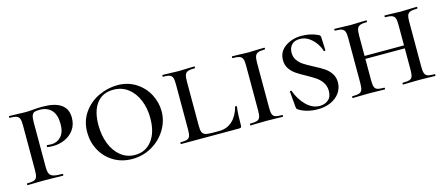

<svg xmlns="http://www.w3.org/2000/svg" viewBox="-40 -862 2907 1256"><g transform="rotate(-15 1413.5 -234.0)"><path d="M273 -12Q276 -12 276 -6Q276 0 273 0Q237 0 216 -1L142 -2L80 -1Q63 0 33 0Q31 0 31 -6Q31 -12 33 -12Q64 -12 79 -17Q94 -22 99.5 -36.5Q105 -51 105 -81V-387Q105 -417 99.5 -431Q94 -445 79 -450.5Q64 -456 33 -456Q31 -456 31 -462Q31 -468 33 -468L79 -467Q119 -465 141 -465Q167 -465 198 -468Q209 -469 224.5 -470Q240 -471 259 -471Q427 -471 427 -352Q427 -304 402.5 -270.5Q378 -237 340 -220.5Q302 -204 261 -204Q238 -204 223 -207Q220 -209 220 -213Q220 -220 225 -220Q232 -220 238.5 -219Q245 -218 252 -218Q292 -218 318.5 -246.5Q345 -275 345 -331Q345 -394 316 -425Q287 -456 235 -456Q212 -456 200.5 -451.5Q189 -447 183.5 -432Q178 -417 178 -385V-85Q178 -54 185 -39Q192 -24 211.5 -18Q231 -12 273 -12Z M499 -232Q499 -309 539 -365.5Q579 -422 641.5 -451Q704 -480 769 -480Q839 -480 893 -445.5Q947 -411 976 -356Q1005 -301 1005 -241Q1005 -174 969 -115.5Q933 -57 872.5 -22.5Q812 12 740 12Q670 12 615 -21Q560 -54 529.5 -110Q499 -166 499 -232ZM922 -217Q922 -283 899.5 -338Q877 -393 835 -425.5Q793 -458 735 -458Q662 -458 622 -406Q582 -354 582 -259Q582 -189 604.5 -132Q627 -75 668.5 -42Q710 -9 765 -9Q836 -9 879 -64.5Q922 -120 922 -217Z M1287 -18H1336Q1389 -18 1425.5 -52Q1462 -86 1477 -145Q1477 -147 1483 -146.5Q1489 -146 1489 -144Q1482 -96 1482 -15Q1482 -7 1478.5 -3.5Q1475 0 1466 0H1072Q1070 0 1070 -6Q1070 -12 1072 -12Q1103 -12 1117 -17Q1131 -22 1136 -36.5Q1141 -51 1141 -81V-387Q1141 -417 1136 -431Q1131 -445 1116.5 -450.5Q1102 -456 1072 -456Q1070 -456 1070 -462Q1070 -468 1072 -468L1118 -467Q1158 -465 1180 -465Q1204 -465 1244 -467L1288 -468Q1290 -468 1290 -462Q1290 -456 1288 -456Q1256 -456 1241 -450.5Q1226 -445 1220.5 -430.5Q1215 -416 1215 -386V-85Q1215 -57 1220.5 -43Q1226 -29 1241 -23.5Q1256 -18 1287 -18Z M1761 -12Q1764 -12 1764 -6Q1764 0 1761 0Q1732 0 1716 -1L1652 -2L1590 -1Q1573 0 1543 0Q1541 0 1541 -6Q1541 -12 1543 -12Q1575 -12 1590 -17Q1605 -22 1610.5 -36.5Q1616 -51 1616 -81V-387Q1616 -417 1610.5 -431Q1605 -445 1590 -450.5Q1575 -456 1543 -456Q1541 -456 1541 -462Q1541 -468 1543 -468L1590 -467Q1628 -465 1652 -465Q1677 -465 1717 -467L1761 -468Q1764 -468 1764 -462Q1764 -456 1761 -456Q1730 -456 1715.5 -450Q1701 -444 1695.5 -429.5Q1690 -415 1690 -385V-81Q1690 -51 1695 -36.5Q1700 -22 1714.5 -17Q1729 -12 1761 -12Z M2041 -266Q2082 -245 2107.5 -228Q2133 -211 2150.5 -185.5Q2168 -160 2168 -125Q2168 -87 2146.5 -55.5Q2125 -24 2086 -6Q2047 12 1996 12Q1958 12 1923.5 2.5Q1889 -7 1867 -23Q1862 -26 1860.5 -30Q1859 -34 1858 -43L1849 -146Q1849 -150 1854 -151Q1859 -152 1861 -148Q1881 -90 1922.5 -48Q1964 -6 2015 -6Q2048 -6 2072 -25.5Q2096 -45 2096 -86Q2096 -118 2080 -142.5Q2064 -167 2040 -183.5Q2016 -200 1978 -221Q1939 -242 1915 -258.5Q1891 -275 1874.5 -299.5Q1858 -324 1858 -357Q1858 -414 1904.5 -447Q1951 -480 2016 -480Q2073 -480 2124 -457Q2132 -453 2135 -449.5Q2138 -446 2139 -439L2143 -350Q2143 -346 2138 -345Q2133 -344 2131 -347Q2126 -369 2108 -396.5Q2090 -424 2062 -443.5Q2034 -463 1999 -463Q1963 -463 1944 -442.5Q1925 -422 1925 -389Q1925 -360 1940.5 -338Q1956 -316 1978.5 -301.5Q2001 -287 2041 -266Z M2577 -456Q2574 -456 2574 -462Q2574 -468 2577 -468L2622 -467Q2660 -465 2686 -465Q2709 -465 2747 -467L2794 -468Q2796 -468 2796 -462Q2796 -456 2794 -456Q2762 -456 2747 -450.5Q2732 -445 2726.5 -431Q2721 -417 2721 -387V-81Q2721 -51 2726.5 -36.5Q2732 -22 2747 -17Q2762 -12 2794 -12Q2796 -12 2796 -6Q2796 0 2794 0Q2764 0 2747 -1L2686 -2L2622 -1Q2606 0 2577 0Q2574 0 2574 -6Q2574 -12 2577 -12Q2609 -12 2623.5 -17Q2638 -22 2643 -36.5Q2648 -51 2648 -81V-385Q2648 -415 2643 -429.5Q2638 -444 2623 -450Q2608 -456 2577 -456ZM2342 -246H2681V-226H2342ZM2237 -456Q2234 -456 2234 -462Q2234 -468 2237 -468L2282 -467Q2320 -465 2344 -465Q2368 -465 2408 -467L2452 -468Q2455 -468 2455 -462Q2455 -456 2452 -456Q2421 -456 2406.5 -450Q2392 -444 2386.5 -429.5Q2381 -415 2381 -385V-81Q2381 -51 2386 -36.5Q2391 -22 2405.5 -17Q2420 -12 2452 -12Q2455 -12 2455 -6Q2455 0 2452 0Q2423 0 2407 -1L2344 -2L2282 -1Q2265 0 2235 0Q2233 0 2233 -6Q2233 -12 2235 -12Q2267 -12 2282 -17Q2297 -22 2302.5 -36.5Q2308 -51 2308 -81V-387Q2308 -417 2302.5 -431Q2297 -445 2282.5 -450.5Q2268 -456 2237 -456Z"/></g></svg>

Font: Cormorant Unicase Medium
Style: Regular
Weight: 500
Designer: Christian Thalmann (Catharsis Fonts)
Foundry: Catharsis Fonts
Version: Version 4.000